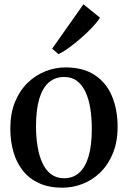

<svg xmlns="http://www.w3.org/2000/svg" viewBox="-20 -862 594 893"><path d="M28 -264.5Q28 -334 49.5 -387Q71 -440 107.5 -475.8Q144 -511.5 190 -530Q236 -548.5 284.5 -548.5Q368 -548.5 421.8 -512.2Q475.5 -476 501.2 -413.8Q527 -351.5 527 -272.5Q527 -203 505.5 -150Q484 -97 447.5 -61Q411 -25 365 -7Q319 11 270.5 11Q208 11 162.2 -9.8Q116.5 -30.5 86.8 -67.8Q57 -105 42.5 -155.2Q28 -205.5 28 -264.5ZM278 -33Q319.5 -33 348.2 -58.5Q377 -84 392 -134.8Q407 -185.5 407 -262.5Q407 -312.5 400.2 -356.2Q393.5 -400 378.2 -433.2Q363 -466.5 338.5 -485.2Q314 -504 278.5 -504Q236.5 -504 207.2 -478.8Q178 -453.5 162.8 -402.8Q147.5 -352 147.5 -275Q147.5 -224.5 154.8 -180.8Q162 -137 177.2 -103.8Q192.5 -70.5 217.5 -51.8Q242.5 -33 278 -33ZM252 -610.5 222.5 -635.5 368 -842 445 -780Q433 -760 409.5 -735.2Q386 -710.5 357.5 -685.5Q329 -660.5 301.5 -640.5Q274 -620.5 253 -610.5Z"/></svg>

Font: Merriweather 72pt Medium
Style: Regular
Weight: 500
Version: Version 2.100